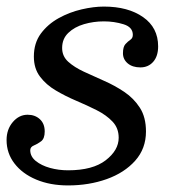

<svg xmlns="http://www.w3.org/2000/svg" viewBox="-20 -552 521 584"><path d="M341 -133Q341 -162.5 322.2 -182.2Q303.5 -202 274.2 -216.8Q245 -231.5 212 -245.5Q179 -259.5 149.8 -276.8Q120.5 -294 101.8 -318.8Q83 -343.5 83 -380Q83 -421 104.2 -449.8Q125.5 -478.5 158.5 -496.8Q191.5 -515 228.2 -523.5Q265 -532 296 -532Q369.5 -532 415.2 -500Q461 -468 461 -411Q461 -381 446 -364Q431 -347 407 -347Q383 -347 368.5 -359.2Q354 -371.5 354 -390Q354 -409.5 361.5 -417.8Q369 -426 376.5 -431Q384 -436 384 -446Q384 -469.5 355.8 -478.2Q327.5 -487 296 -487Q264.5 -487 235.5 -478.5Q206.5 -470 187.8 -452Q169 -434 169 -406Q169 -381 187.5 -364.2Q206 -347.5 235 -334Q264 -320.5 296.5 -306.2Q329 -292 358 -272.5Q387 -253 405.5 -224.2Q424 -195.5 424 -152Q424 -100 391.2 -63.2Q358.5 -26.5 304.5 -7.2Q250.5 12 187 12Q132.5 12 90.2 -5.8Q48 -23.5 24 -54.8Q0 -86 0 -126Q0 -158.5 19 -180.8Q38 -203 64 -203Q86.5 -203 101.2 -189.5Q116 -176 116 -152Q116 -130.5 105 -122.2Q94 -114 83 -109.5Q72 -105 72 -95Q72 -76 89 -62.2Q106 -48.5 132.2 -41.2Q158.5 -34 187 -34Q262 -34 301.5 -64.5Q341 -95 341 -133Z"/></svg>

Font: Besley*
Style: Italic
Weight: 400
Italic angle: -13°
Designer: Owen Earl
Foundry: indestructible type*
Version: Version 2.000; ttfautohint (v1.8.3)